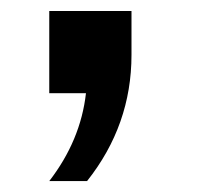

<svg xmlns="http://www.w3.org/2000/svg" viewBox="-20 -875 360 350"><path d="M69.8 -855H219.7V-774.9Q219.7 -647 138.7 -544.9H69.8Q127 -619.1 136.7 -705.1H69.8Z"/></svg>

Font: BIZ UDPGothic
Style: Bold
Weight: 700
Designer: TypeBank Co., Ltd.
Foundry: Morisawa Inc.
Version: Version 1.051